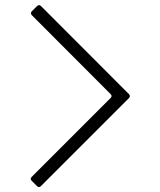

<svg xmlns="http://www.w3.org/2000/svg" viewBox="-20 -636 633 758"><path d="M101.1 0ZM489.3 -249 141.6 98.6Q137.7 102.5 133.8 102.5Q129.9 102.5 126 98.6L105 77.6Q101.1 73.7 101.1 70.1Q101.1 66.4 105.5 62L416.5 -249Q420.4 -252.9 420.4 -256.8Q420.4 -260.7 416.5 -264.6L105.5 -576.2Q102.1 -580.1 102.1 -583.7Q102.1 -587.4 105.5 -591.3L126 -611.8Q130.4 -615.7 134.3 -615.7Q138.2 -615.7 142.1 -611.8L489.3 -264.2Q492.7 -260.3 492.7 -256.6Q492.7 -252.9 489.3 -249Z"/></svg>

Font: UnifrakturMaguntia20
Style: Book
Weight: 400
Designer: j. 'mach' wust, Gerrit Ansmann, Georg Duffner, based on a font by Peter Wiegel, original typeface by Carl Albert Fahrenw
Version: Version 2017-03-19